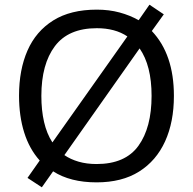

<svg xmlns="http://www.w3.org/2000/svg" viewBox="-20 -766 821 817"><path d="M720 -358Q720 -247 682.5 -164.5Q645 -82 572 -36Q499 10 391 10Q279 10 206 -37L158 31L97 -9L149 -83Q105 -132 83 -202Q61 -272 61 -359Q61 -469 97 -551Q133 -633 206.5 -679Q280 -725 392 -725Q444 -725 488.5 -713Q533 -701 570 -680L616 -746L677 -705L626 -634Q720 -535 720 -358ZM156 -358Q156 -297 167.5 -247Q179 -197 203 -160L522 -611Q470 -646 392 -646Q271 -646 213.5 -569.5Q156 -493 156 -358ZM625 -358Q625 -487 574 -560L254 -106Q280 -88 314.5 -78Q349 -68 391 -68Q513 -68 569 -145.5Q625 -223 625 -358Z"/></svg>

Font: Noto Sans NKo
Style: Regular
Weight: 400
Designer: Monotype Design Team
Foundry: Monotype Imaging Inc.
Version: Version 2.003; ttfautohint (v1.8.4.7-5d5b)